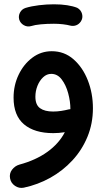

<svg xmlns="http://www.w3.org/2000/svg" viewBox="-20 -599 503 911"><path d="M71.3 -505.9Q66.4 -523.4 75 -539.6Q83.5 -555.7 101.6 -561.5Q128.9 -569.8 164.8 -574.2Q200.7 -578.6 235.8 -578.6Q270.5 -578.6 298.6 -574.2Q326.7 -569.8 346.2 -562Q364.3 -552.2 369.4 -532.7Q374.5 -513.2 363.3 -496.6Q354 -483.4 340.8 -478.8Q327.6 -474.1 313.5 -477.5Q299.3 -481.4 278.1 -483.9Q256.8 -486.3 235.8 -486.3Q202.6 -486.3 174.1 -483.6Q145.5 -481 127 -475.1Q109.4 -470.2 93 -479.5Q76.7 -488.8 71.3 -505.9ZM225.6 -356Q285.2 -356 328.9 -317.6Q372.6 -279.3 396.7 -217.8Q420.9 -156.2 420.9 -85.4Q420.9 -12.7 395 50Q369.1 112.8 323.5 162.1Q277.8 211.4 218.8 244.4Q159.7 277.3 92.8 291.5Q70.3 295.9 51 282.7Q31.7 269.5 27.8 247.6Q23.4 224.6 36.9 206.5Q50.3 188.5 71.8 182.1Q149.9 161.1 204.8 121.6Q259.8 82 287.6 28.3Q258.8 32.7 232.9 32.7Q143.6 32.7 94 -9Q44.4 -50.8 44.4 -135.7Q44.4 -194.3 68.4 -244.4Q92.3 -294.4 133.3 -325.2Q174.3 -356 225.6 -356ZM147.9 -140.1Q147.9 -101.6 169.9 -85.7Q191.9 -69.8 231.9 -69.8Q251.5 -69.8 270.5 -72.8Q289.6 -75.7 306.6 -80.1Q310.5 -81.1 314 -81.1V-81.5Q314 -117.7 303.5 -156.5Q293 -195.3 272.9 -221.9Q252.9 -248.5 223.1 -248.5Q201.7 -248.5 184.6 -232.4Q167.5 -216.3 157.7 -191.7Q147.9 -167 147.9 -140.1Z"/></svg>

Font: Mikhak-DS2-FD SemiBold
Style: Regular
Weight: 600
Designer: Amin Abedi
Version: Version 3.2